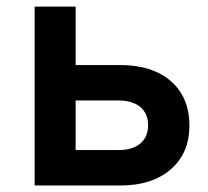

<svg xmlns="http://www.w3.org/2000/svg" viewBox="-20 -570 639 590"><path d="M86.4 0V-549.8H212.4V-370.1H349.1Q448.2 -370.1 505.1 -320.6Q562 -271 562 -184.1Q562 -99.1 504.6 -49.6Q447.3 0 350.1 0ZM212.4 -108.9H344.2Q387.2 -108.9 411.1 -128.9Q435.1 -148.9 435.1 -185.1Q435.1 -221.2 411.1 -241.2Q387.2 -261.2 344.2 -261.2H212.4Z"/></svg>

Font: UDEV Gothic 35
Style: Bold
Weight: 700
Version: v2.1.0; ttfautohint (v1.8.4.7-5d5b-dirty) -l 6 -r 45 -G 200 